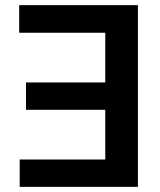

<svg xmlns="http://www.w3.org/2000/svg" viewBox="-20 -727 622 747"><path d="M516.6 0H56.6V-106.4H389.6V-299.8H81.1V-406.2H389.6V-599.6H54.7V-707H516.6Z"/></svg>

Font: Pretendard Std SemiBold
Style: Regular
Weight: 600
Designer: Base glyphs from Inter by Rasmus Andersson; Hangeul glyphs from Noto Sans CJK(Source Han Sans) by Jang Soo-young and Kan
Foundry: Kil Hyung-jin
Version: Version 1.309